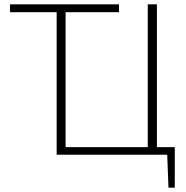

<svg xmlns="http://www.w3.org/2000/svg" viewBox="-20 -710 853 881"><path d="M658 0V-690H700V0ZM240 0V-690H281V0ZM273 0V-35H782V0ZM753 151 747 -7H782V151ZM26 -654V-690H526V-654Z"/></svg>

Font: Exo 2 ExtraLight
Style: Regular
Weight: 250
Designer: Natanael Gama
Foundry: Natanael Gama
Version: Version 2.010